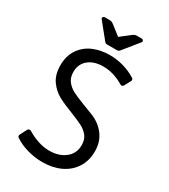

<svg xmlns="http://www.w3.org/2000/svg" viewBox="-215 -980 961 1094"><g transform="rotate(30 265.5 -433.5)"><path d="M61 -40Q57 -42 55.5 -47Q54 -52 56 -57L79 -102Q84 -111 93 -111Q98 -111 101 -109Q178 -63 247 -63Q311 -63 352 -95.5Q393 -128 393 -183Q393 -219 375 -242Q357 -265 330 -279Q303 -293 255 -312Q192 -336 154 -356.5Q116 -377 88 -416Q60 -455 60 -517Q60 -579 89.5 -622.5Q119 -666 168 -687Q217 -708 276 -708Q324 -708 369.5 -694.5Q415 -681 450 -658Q454 -656 455.5 -650.5Q457 -645 454 -640L432 -599Q429 -593 423 -591Q417 -589 411 -593Q344 -633 277 -633Q216 -633 179.5 -603Q143 -573 143 -521Q143 -485 161 -461.5Q179 -438 205.5 -424Q232 -410 281 -391Q290 -387 348.5 -365Q407 -343 441.5 -298Q476 -253 476 -190Q476 -128 446.5 -82Q417 -36 365 -11.5Q313 13 246 13Q196 13 146.5 -1Q97 -15 61 -40ZM214 -761 133 -861Q130 -864 130 -868Q130 -873 133.5 -876.5Q137 -880 143 -880H176Q188 -880 201 -870L264 -821L327 -870Q340 -880 351 -880H385Q393 -880 396.5 -873.5Q400 -867 395 -861L314 -761Q308 -752 296 -752H232Q220 -752 214 -761Z"/></g></svg>

Font: Miriam Libre
Style: Regular
Weight: 400
Designer: Michal Sahar
Foundry: Hagilda
Version: Version 1.001